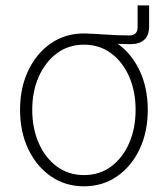

<svg xmlns="http://www.w3.org/2000/svg" viewBox="-20 -669 612 701"><path d="M286.1 -515.1V-546.9Q307.1 -546.4 327.4 -545.2Q347.7 -543.9 367.7 -542.7Q387.7 -541.5 408.7 -540.5Q429.7 -539.6 451.7 -539.6Q482.4 -539.6 482.4 -569.8V-649.4H524.4V-572.3Q524.4 -540.5 507.1 -524.2Q489.7 -507.8 456.5 -507.8Q414.6 -508.3 371.3 -510.7Q328.1 -513.2 286.1 -515.1ZM286.6 11.2Q218.8 11.2 166.3 -24.9Q113.8 -61 83.5 -124Q53.2 -187 53.2 -268.1Q53.2 -349.1 83.5 -412.1Q113.8 -475.1 166.3 -511Q218.8 -546.9 286.6 -546.9Q354.5 -546.9 407 -511Q459.5 -475.1 489.5 -411.9Q519.5 -348.6 519.5 -268.1Q519.5 -187 489.5 -124Q459.5 -61 407 -24.9Q354.5 11.2 286.6 11.2ZM286.6 -29.8Q343.8 -29.8 386 -61.3Q428.2 -92.8 451.7 -146.7Q475.1 -200.7 475.1 -268.1Q475.1 -335 451.7 -388.9Q428.2 -442.9 385.7 -474.4Q343.3 -505.9 286.6 -505.9Q230 -505.9 187.7 -474.4Q145.5 -442.9 121.6 -389.2Q97.7 -335.4 97.7 -268.1Q97.7 -200.7 121.3 -146.7Q145 -92.8 187.5 -61.3Q230 -29.8 286.6 -29.8Z"/></svg>

Font: Inter 18pt ExtraLight
Style: Regular
Weight: 250
Designer: Rasmus Andersson
Foundry: rsms
Version: Version 4.001;git-66647c0bb